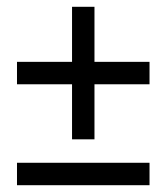

<svg xmlns="http://www.w3.org/2000/svg" viewBox="-20 -605 490 565"><path d="M192 -195V-585H258V-195ZM30 -357V-423H420V-357ZM30 -60V-126H420V-60Z"/></svg>

Font: Akshar Light
Style: Regular
Weight: 300
Designer: Tall Chai
Foundry: Tall Chai
Version: Version 1.100